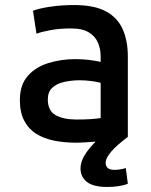

<svg xmlns="http://www.w3.org/2000/svg" viewBox="-20 -555 600 763"><path d="M406 188Q351 188 325.5 168Q300 148 300 114Q300 89 315.5 63Q331 37 360 8Q341 9 321 10.5Q301 12 281 12Q236 12 195.5 4Q155 -4 124.5 -23Q94 -42 76.5 -75Q59 -108 59 -157Q59 -218 90.5 -253.5Q122 -289 172.5 -304.5Q223 -320 278 -320Q307 -320 332.5 -317Q358 -314 380 -309V-331Q380 -360 369.5 -385Q359 -410 333.5 -426Q308 -442 262 -442Q218 -442 182 -435.5Q146 -429 125 -421L111 -512Q132 -521 177.5 -528Q223 -535 274 -535Q355 -535 401.5 -509.5Q448 -484 468 -438Q488 -392 488 -331V-11Q480 -5 465 7Q450 19 435 33.5Q420 48 410 63.5Q400 79 400 92Q400 105 408 112.5Q416 120 435 120Q443 120 455 118.5Q467 117 480 113L488 175Q475 181 453 184.5Q431 188 406 188ZM284 -80Q313 -80 338.5 -81.5Q364 -83 380 -86V-226Q365 -230 342 -233Q319 -236 296 -236Q265 -236 235.5 -229.5Q206 -223 188 -206.5Q170 -190 170 -160Q170 -115 201 -97.5Q232 -80 284 -80Z"/></svg>

Font: Ubuntu Sans Mono Medium
Style: Regular
Weight: 500
Monospace: yes
Designer: Dalton Maag Ltd
Foundry: Dalton Maag Ltd
Version: Version 1.006